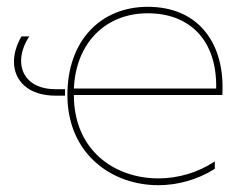

<svg xmlns="http://www.w3.org/2000/svg" viewBox="-20 -540 723 564"><path d="M143 -259H171V-278H143C76 -278 42 -315 42 -361C42 -384 50 -409 66 -433H43C28 -407 21 -382 21 -359C21 -302 64 -259 143 -259ZM445 4C502 4 560 -12 611 -44V-66C562 -33 503 -16 445 -16C318 -16 197 -97 197 -261H633C642 -409 566 -520 414 -520C277 -520 178 -422 178 -261C178 -89 307 4 445 4ZM615 -280H197C203 -415 291 -501 414 -501C538 -501 618 -421 615 -280Z"/></svg>

Font: Chess Sans Thin
Style: Regular
Weight: 100
Designer: Wolf Bōese
Foundry: Wolf Bōese
Version: Version 7.223;Glyphs 3.3 (3306)